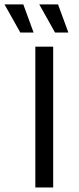

<svg xmlns="http://www.w3.org/2000/svg" viewBox="-61 -832 352 852"><path d="M95.8 0V-625H175V0ZM183.3 -687.5 113.2 -812.5H196.5L242.4 -687.5ZM29.2 -687.5 -41 -812.5H42.4L88.2 -687.5Z"/></svg>

Font: Afacad Flux
Style: Regular
Weight: 400
Designer: Kristian Moeller
Foundry: Dicotype
Version: Version 1.100